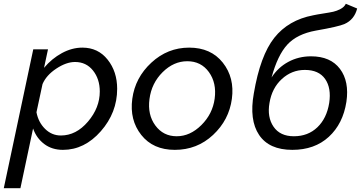

<svg xmlns="http://www.w3.org/2000/svg" viewBox="-60 -783 1910 1016"><path d="M116 -522H194L173 -424Q214 -473 267.5 -502Q321 -531 376 -531Q459 -531 509.5 -467.5Q560 -404 560 -313Q560 -187 473.5 -88.5Q387 10 273 10Q215 10 174 -21Q133 -52 115 -103L48 213H-40ZM468 -299Q468 -365 432 -410Q396 -455 337 -455Q291 -455 238 -420Q185 -385 165 -338L133 -189Q143 -136 178.5 -101Q214 -66 262 -66Q343 -66 405.5 -139.5Q468 -213 468 -299Z M865 10Q750 10 687.5 -69Q625 -148 640 -260Q655 -372 741 -451.5Q827 -531 941 -531Q1056 -531 1119 -451.5Q1182 -372 1167 -260Q1152 -148 1067.5 -69Q983 10 865 10ZM1076 -261Q1087 -344 1045.5 -401.5Q1004 -459 931 -459Q859 -459 800.5 -401Q742 -343 731 -259Q720 -176 762 -119Q804 -62 875 -62Q946 -62 1005.5 -121Q1065 -180 1076 -261Z M1487 10Q1364 10 1311 -69Q1258 -148 1283 -288Q1317 -489 1391.5 -583Q1466 -677 1597 -702Q1615 -706 1650.5 -711.5Q1686 -717 1704 -721Q1722 -725 1742 -735.5Q1762 -746 1770 -763L1830 -738Q1815 -679 1763 -656Q1731 -642 1611 -621Q1512 -603 1460.5 -547Q1409 -491 1377 -373Q1411 -426 1465.5 -455.5Q1520 -485 1586 -485Q1689 -485 1739 -418.5Q1789 -352 1773 -244Q1755 -128 1680 -59Q1605 10 1487 10ZM1495 -62Q1570 -62 1619.5 -109.5Q1669 -157 1682 -238Q1694 -317 1660.5 -365Q1627 -413 1553 -413Q1484 -413 1431.5 -365Q1379 -317 1366 -238Q1353 -163 1387.5 -112.5Q1422 -62 1495 -62Z"/></svg>

Font: Raleway-v4020 Medium
Style: Italic
Weight: 500
Italic angle: -12°
Designer: Matt McInerney, Pablo Impallari, Rodrigo Fuenzalida
Foundry: Matt McInerney, Pablo Impallari, Rodrigo Fuenzalida
Version: Version 4.020;PS 004.020;hotconv 1.0.88;makeotf.lib2.5.64775